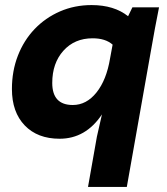

<svg xmlns="http://www.w3.org/2000/svg" viewBox="-20 -537 658 757"><path d="M607 -508Q600 -473 591 -425.5Q582 -378 573 -325L480 200H327L362 2L382 -86Q318 10 215 10Q128 10 77.5 -42.5Q27 -95 27 -186Q27 -257 50.5 -317.5Q74 -378 116.5 -422.5Q159 -467 216.5 -492Q274 -517 341 -517Q430 -517 485 -473L502 -508ZM267 -123Q321 -123 360.5 -172.5Q400 -222 414 -307L424 -361Q396 -386 345 -386Q274 -386 230 -337Q186 -288 186 -210Q186 -123 267 -123Z"/></svg>

Font: Livvic
Style: Bold Italic
Weight: 700
Italic angle: -10°
Designer: Jacques Le Bailly, Baron von Fonthausen
Version: Version 1.001; ttfautohint (v1.8.2)